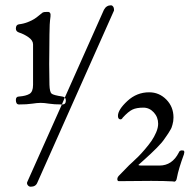

<svg xmlns="http://www.w3.org/2000/svg" viewBox="-20 -675 739 726"><path d="M676 -95V-93Q655 -36 649 -3Q647 12 638 12H637L636 11Q602 9 552 9L429 10Q426 10 424.5 7Q423 4 424 -1Q425 -6 429 -10L468 -50Q469 -51 481.5 -62.5Q494 -74 504 -84Q514 -94 528.5 -111Q543 -128 553 -142.5Q563 -157 570.5 -174.5Q578 -192 578 -207Q578 -232 561.5 -250Q545 -268 522 -268Q496 -268 480.5 -260.5Q465 -253 444 -230Q440 -222 433 -224Q426 -226 426 -237Q426 -260 461.5 -293Q497 -326 544 -326Q582 -326 609 -298.5Q636 -271 636 -231Q636 -223 635 -216.5Q634 -210 632 -203Q630 -196 628.5 -192Q627 -188 622.5 -181Q618 -174 616.5 -171Q615 -168 609 -160Q603 -152 602 -150Q593 -136 571.5 -114.5Q550 -93 527 -72.5Q504 -52 503 -51Q506 -49 514 -49H583Q631 -49 656 -98Q659 -108 672 -106Q677 -106 677 -99ZM142 -628Q140 -627 130.5 -619Q121 -611 111.5 -604.5Q102 -598 85.5 -591.5Q69 -585 51 -583Q40 -581 40 -567Q40 -556 52 -552Q71 -546 88 -534Q105 -522 105 -507V-354Q105 -328 91.5 -320Q78 -312 52 -310Q40 -310 40 -297Q40 -280 52 -280Q82 -280 101.5 -283Q121 -286 134 -286Q147 -286 165.5 -283Q184 -280 214 -280L225 -306Q222 -309 216 -310Q182 -315 175 -321Q168 -327 167 -354Q166 -403 166 -433Q166 -447 166.5 -483.5Q167 -520 167 -544Q167 -585 171 -613Q173 -630 161 -630H159Q146 -630 142 -628ZM225 -306 373 -638Q382 -655 400 -655Q404 -655 407.5 -650.5Q411 -646 411 -640V-635L121 16Q115 31 96 31Q89 31 84.5 24.5Q80 18 84 11L214 -280Q214 -280 215 -280Q216 -280 216 -280Q229 -280 229 -295Q229 -302 225 -306Z"/></svg>

Font: EB Garamond 12
Style: Bold
Weight: 700
Version: Version 0.016